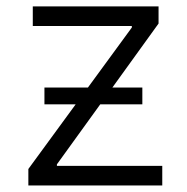

<svg xmlns="http://www.w3.org/2000/svg" viewBox="-20 -565 570 585"><path d="M66.4 0V-50.1L210.6 -247.2H115.4V-298.3H247.9L381.7 -481.2V-485.8H79.9V-545.5H463.1V-493.3L322.4 -298.3H413.7V-247.2H285.5L153.4 -64.3V-59.7H474.4V0Z"/></svg>

Font: Inter Light BETA
Style: Regular
Weight: 300
Designer: Rasmus Andersson
Foundry: rsms
Version: Version 3.011;git-f93a4a705